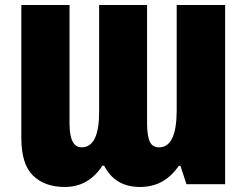

<svg xmlns="http://www.w3.org/2000/svg" viewBox="-20 -734 987 765"><path d="M238 11Q333 11 388 -74H395Q438 11 538 11Q635 11 692 -73H699L723 0H877V-714H684V-295Q684 -147 614 -147Q586 -147 576 -171.5Q566 -196 566 -242V-714H375V-288Q375 -147 305 -147Q257 -147 257 -242V-714H65V-184Q65 -80 111.5 -34.5Q158 11 238 11Z"/></svg>

Font: Noto Sans Display SemiCondensed Black
Style: Regular
Weight: 900
Width: 4
Designer: Monotype Design Team
Foundry: Monotype Imaging Inc.
Version: Version 1.900